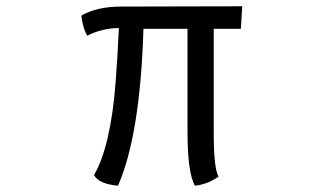

<svg xmlns="http://www.w3.org/2000/svg" viewBox="-20 -585 1034 615"><path d="M439.5 -492.7Q429.2 -152.3 357.9 9.8Q296.9 4.4 281.2 -23.9Q335 -117.7 350.6 -325.2Q356.4 -398.4 360.8 -495.1Q308.1 -495.1 259.3 -470.7Q244.6 -496.6 240.7 -535.2Q291 -564 368.2 -564L755.9 -564.9L751.5 -492.7H664.6V-164.1Q664.6 -43 680.2 -19.5Q645.5 5.4 604.5 9.8Q580.6 -30.8 580.6 -164.1V-492.7Z"/></svg>

Font: Sarina
Style: Regular
Weight: 400
Designer: James Grieshaber
Foundry: James Grieshaber
Version: Version 1.001